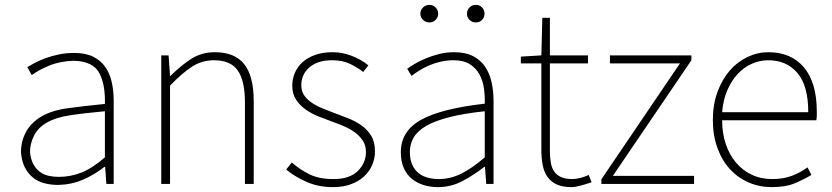

<svg xmlns="http://www.w3.org/2000/svg" viewBox="-20 -754 3410 787"><path d="M218 4Q272 3 319 -17Q366 -37 408 -70H411L416 0H446V-341Q446 -382 438 -417.5Q430 -453 411.5 -479.5Q393 -506 362 -521.5Q331 -537 284 -537Q251 -537 222 -531Q193 -525 168 -516Q143 -507 124 -497Q105 -487 92 -479L110 -446Q138 -467 181.5 -485Q225 -503 282 -505Q364 -503 389 -451Q402 -424 406.5 -392.5Q411 -361 410 -328Q319 -319 255 -310Q191 -301 149 -276Q107 -251 86.5 -213Q66 -175 66 -130Q69 -92 82.5 -66.5Q96 -41 116.5 -25Q137 -9 163.5 -2.5Q190 4 218 4ZM221 -29Q199 -29 179 -33.5Q159 -38 143 -50Q127 -62 116.5 -81.5Q106 -101 103 -131Q103 -164 119 -197Q135 -230 171 -251Q207 -272 264.5 -281Q322 -290 410 -298V-109Q358 -64 313.5 -46.5Q269 -29 221 -29Z M671 -527H641V0H677V-403Q727 -455 767.5 -481Q808 -507 857 -507Q926 -507 955 -464.5Q984 -422 984 -334V0H1020V-339Q1020 -442 981 -491Q942 -540 861 -540Q806 -540 763.5 -512.5Q721 -485 679 -443H677Z M1345 13Q1387 13 1419 1Q1451 -11 1472.5 -31Q1494 -51 1505.5 -77.5Q1517 -104 1517 -133Q1517 -172 1501.5 -197.5Q1486 -223 1461 -240.5Q1436 -258 1405 -270Q1374 -282 1342 -294Q1318 -303 1295.5 -312.5Q1273 -322 1255 -335Q1237 -348 1226 -364.5Q1215 -381 1215 -405Q1215 -425 1222.5 -443Q1230 -461 1245.5 -475.5Q1261 -490 1284.5 -498.5Q1308 -507 1341 -507Q1383 -507 1413 -493Q1443 -479 1469 -459L1490 -486Q1461 -510 1422 -525Q1383 -540 1344 -540Q1303 -540 1272 -529Q1241 -518 1220 -499Q1199 -480 1188.5 -455Q1178 -430 1178 -403Q1178 -369 1193.5 -345.5Q1209 -322 1233 -305Q1257 -288 1287.5 -276Q1318 -264 1348 -253Q1371 -245 1394.5 -234.5Q1418 -224 1437 -209.5Q1456 -195 1468 -176Q1480 -157 1480 -131Q1480 -86 1446.5 -53Q1413 -20 1347 -20Q1288 -20 1248.5 -39.5Q1209 -59 1176 -88L1153 -59Q1188 -30 1236.5 -8.5Q1285 13 1345 13Z M1740 -662Q1755 -662 1765.5 -672.5Q1776 -683 1776 -698Q1776 -713 1765.5 -723.5Q1755 -734 1740 -734Q1725 -734 1714 -723.5Q1703 -713 1703 -698Q1703 -683 1714 -672.5Q1725 -662 1740 -662ZM1930 -662Q1946 -662 1956 -672.5Q1966 -683 1966 -698Q1966 -713 1956 -723.5Q1946 -734 1930 -734Q1915 -734 1904.5 -723.5Q1894 -713 1894 -698Q1894 -683 1904.5 -672.5Q1915 -662 1930 -662ZM1775 13Q1829 13 1876 -12Q1923 -37 1965 -70H1968L1973 0H2003V-341Q2003 -381 1995 -417Q1987 -453 1968.5 -480.5Q1950 -508 1919 -524Q1888 -540 1841 -540Q1809 -540 1779.5 -532.5Q1750 -525 1725 -514.5Q1700 -504 1680.5 -492.5Q1661 -481 1649 -472L1667 -443Q1680 -453 1698 -464.5Q1716 -476 1738 -485.5Q1760 -495 1785.5 -501Q1811 -507 1839 -507Q1880 -507 1905.5 -491Q1931 -475 1945 -449.5Q1959 -424 1963.5 -392.5Q1968 -361 1967 -329Q1789 -309 1706 -263Q1623 -217 1623 -130Q1623 -93 1635 -65.5Q1647 -38 1668 -21Q1689 -4 1716.5 4.5Q1744 13 1775 13ZM1778 -20Q1754 -20 1732.5 -26Q1711 -32 1695 -45Q1679 -58 1669.5 -79.5Q1660 -101 1660 -131Q1660 -164 1676 -191Q1692 -218 1728 -238.5Q1764 -259 1823 -274Q1882 -289 1967 -298V-109Q1915 -64 1870.5 -42Q1826 -20 1778 -20Z M2323 13Q2337 13 2359.5 7Q2382 1 2405 -7L2393 -37Q2379 -30 2360 -25Q2341 -20 2326 -20Q2297 -20 2279 -28.5Q2261 -37 2251 -52Q2241 -67 2237.5 -88.5Q2234 -110 2234 -135V-494H2390V-527H2234V-681H2203L2199 -527L2115 -522V-494H2199V-140Q2199 -106 2204.5 -77.5Q2210 -49 2224 -29Q2238 -9 2262 2Q2286 13 2323 13Z M2767 -494 2445 -19V0H2825V-33H2492L2814 -507V-527H2480V-494Z M3143 13Q3201 13 3238.5 -3Q3276 -19 3306 -37L3290 -68Q3260 -46 3225 -33Q3190 -20 3145 -20Q3099 -20 3061 -38Q3023 -56 2996 -88.5Q2969 -121 2954.5 -165Q2940 -209 2940 -261H3326Q3328 -271 3328 -280V-297Q3328 -415 3275.5 -477.5Q3223 -540 3129 -540Q3085 -540 3044 -520.5Q3003 -501 2971.5 -465Q2940 -429 2921 -377.5Q2902 -326 2902 -262Q2902 -198 2921 -146.5Q2940 -95 2972.5 -60Q3005 -25 3049 -6Q3093 13 3143 13ZM3293 -294H2940Q2944 -344 2961 -383.5Q2978 -423 3003.5 -450.5Q3029 -478 3061.5 -492.5Q3094 -507 3129 -507Q3204 -507 3248.5 -455Q3293 -403 3293 -294Z"/></svg>

Font: Spoqa Han Sans Neo Thin
Style: Regular
Weight: 100
Designer: [Spoqa Han Sans Neo] Dong-huui Kim  Younghwa Kang  Yujin Lee  [Noto Sans] Ryoko NISHIZUKA  (kana & ideographs); Paul D. 
Foundry: Spoqa (http://www.spoqa-han-sans.com)
Version: Version 1.100;hotconv 1.0.109;makeotfexe 2.5.65596